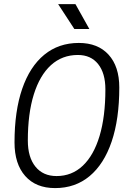

<svg xmlns="http://www.w3.org/2000/svg" viewBox="-20 -914 626 943"><path d="M250.5 9.8Q156.2 9.8 103.8 -49.6Q51.3 -108.9 51.3 -214.4Q51.3 -368.2 88.9 -477.5Q126.5 -586.9 197.3 -645Q268.1 -703.1 367.2 -703.1Q460.9 -703.1 513.4 -645.3Q565.9 -587.4 565.9 -484.4Q565.9 -329.1 528.3 -218.5Q490.7 -107.9 420.2 -49.1Q349.6 9.8 250.5 9.8ZM257.8 -49.3Q333 -49.3 386.7 -100.1Q440.4 -150.9 469 -246.1Q497.6 -341.3 497.6 -475.1Q497.6 -554.7 461.9 -599.4Q426.3 -644 362.3 -644Q285.2 -644 230.2 -594Q175.3 -543.9 146 -450Q116.7 -356 116.7 -223.6Q116.7 -141.6 154.1 -95.5Q191.4 -49.3 257.8 -49.3ZM345.2 -771.5 265.6 -893.6H350.6L418.9 -771.5Z"/></svg>

Font: Cascadia Code PL Light
Style: Italic
Weight: 300
Italic angle: -10°
Monospace: yes
Designer: Aaron Bell
Foundry: Saja Typeworks
Version: Version 2404.023; ttfautohint (v1.8.4)